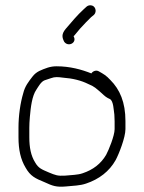

<svg xmlns="http://www.w3.org/2000/svg" viewBox="-20 -742 544 727"><path d="M259 -604V-605C259.7 -606.3 260.3 -607 261 -607C274.2 -623.9 291.6 -643.6 306 -658L325 -677L336 -686C348.4 -698.4 341.1 -722 322.5 -722C316.8 -722 312 -720.3 308 -717L297 -707C273 -685.2 250.9 -658.5 229 -633C212.2 -612.9 214.8 -600.4 223 -584C238.5 -562.3 272.5 -580.3 259 -604ZM413 -308C413.7 -300 414 -291.7 414 -283V-253C414 -228.1 391.3 -173 382 -156C362.1 -121.6 332 -99 293 -86C273.9 -79.2 250.2 -79.6 227 -77C197.8 -75.2 190.1 -78.7 165 -89C138.2 -100.6 125.8 -104.6 113 -127C97.2 -152.2 91 -183.4 91 -222V-258C91 -270 91.7 -283.5 93 -298.5C96.3 -335.5 101 -378.7 118 -403C125.6 -414.4 135.3 -432.9 149 -438L173 -446C180.3 -448.7 187.3 -450 194 -450C201.3 -450 209.3 -449.3 218 -448C255.4 -445.3 287.6 -437.2 314 -424C338 -414.4 344.2 -407 364 -390C378.2 -376.7 383.4 -372.4 396 -367C410 -360 410.3 -324.3 413 -308ZM194 -491C182.7 -491 171.7 -489.3 161 -486C136.6 -477.3 118.1 -471.7 103 -452C88.5 -433.2 74.3 -415.5 68 -389C57.1 -352.8 50 -304.5 50 -259V-222C50 -175 58.1 -138.5 77 -107C94.9 -75.3 112.9 -66.7 149 -52C178.4 -38.4 193 -32.5 230 -36C258 -39.1 281.9 -38.6 306 -47C354.9 -63.3 393.9 -92.9 418 -136C430.3 -158.8 455 -221.4 455 -253V-283.5C455 -354.8 433.7 -403.3 398 -439C381.9 -456.4 373.1 -461.1 354 -472C343.2 -478.2 330.4 -471.6 326 -464C289.2 -478.7 245 -491 194 -491Z"/></svg>

Font: HoneyBee
Style: SeLit
Weight: 300
Foundry: Cannot Into Space Fonts
Version: Version 0.89